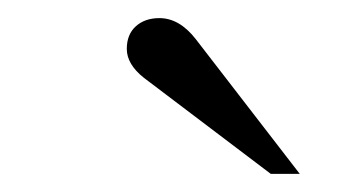

<svg xmlns="http://www.w3.org/2000/svg" viewBox="-20 -684 373 212"><path d="M311 -492H279L139 -598Q120 -613 120 -630Q120 -646 130 -655Q140 -664 156 -664Q178 -664 196 -641Z"/></svg>

Font: STIX MathJax Main
Style: Italic
Weight: 400
Italic angle: -16.33°
Designer: MicroPress Inc., with final additions and corrections provided by Coen Hoffman, Elsevier (retired)
Version: Version 1.1.1